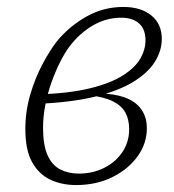

<svg xmlns="http://www.w3.org/2000/svg" viewBox="-20 -520 502 553"><path d="M199 13Q158 13 125 -2.5Q92 -18 72.5 -53Q53 -88 53 -148Q53 -199 67 -247Q81 -295 102 -334.5Q123 -374 143 -400Q179 -444 228.5 -472Q278 -500 335 -500Q386 -500 416 -475.5Q446 -451 446 -408Q446 -374 426 -342Q406 -310 363.5 -284Q321 -258 253 -241.5Q185 -225 89 -221V-248Q179 -251 238.5 -265.5Q298 -280 333.5 -302.5Q369 -325 384 -351Q399 -377 399 -404Q399 -436 380.5 -452.5Q362 -469 329 -469Q286 -469 248 -447Q210 -425 180 -386Q166 -367 152.5 -340Q139 -313 128 -282Q117 -251 110.5 -217.5Q104 -184 104 -152Q104 -102 117 -73Q130 -44 153.5 -32Q177 -20 207 -20Q247 -20 280 -36.5Q313 -53 332.5 -82Q352 -111 352 -148Q352 -176 341 -196Q330 -216 304.5 -228.5Q279 -241 235 -246L287 -265L285 -250Q325 -247 351 -234.5Q377 -222 390 -200.5Q403 -179 403 -151Q403 -107 376.5 -70Q350 -33 304 -10Q258 13 199 13Z"/></svg>

Font: Source Serif 4 Light
Style: Italic
Weight: 300
Italic angle: -12°
Designer: Frank Grießhammer
Foundry: Adobe Systems Incorporated
Version: Version 4.004;hotconv 1.0.116;makeotfexe 2.5.65601